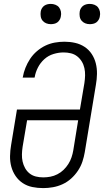

<svg xmlns="http://www.w3.org/2000/svg" viewBox="-20 -957 540 985"><path d="M202 8Q173 8 146 2.5Q119 -3 97 -17.5Q75 -32 60 -54Q45 -76 38 -102Q31 -128 31.5 -156Q32 -184 37 -213L67 -395H390L413 -531Q416 -551 416.5 -570Q417 -589 413 -607.5Q409 -626 399.5 -641.5Q390 -657 376 -668Q362 -679 344 -683.5Q326 -688 306 -688Q281 -688 254.5 -680Q228 -672 207.5 -653.5Q187 -635 174.5 -610.5Q162 -586 158 -561L157 -559H96L97 -561Q101 -585 110.5 -609Q120 -633 134.5 -655Q149 -677 169.5 -694.5Q190 -712 213 -723Q236 -734 261 -738.5Q286 -743 311 -743Q339 -743 365.5 -737Q392 -731 414 -716.5Q436 -702 450.5 -680Q465 -658 471.5 -632Q478 -606 477.5 -578Q477 -550 472 -522L415 -177Q411 -153 403 -128.5Q395 -104 380 -81.5Q365 -59 345 -41Q325 -23 301 -12Q277 -1 251.5 3.5Q226 8 202 8ZM202 -47Q220 -47 238.5 -50.5Q257 -54 274.5 -63Q292 -72 306 -85.5Q320 -99 330.5 -115.5Q341 -132 347 -150Q353 -168 356 -186L381 -340H119L96 -204Q93 -184 92.5 -165Q92 -146 96 -128Q100 -110 109 -94Q118 -78 132 -67Q146 -56 164 -51.5Q182 -47 202 -47ZM441 -833Q428 -833 417 -837.5Q406 -842 398.5 -851Q391 -860 389 -872.5Q387 -885 389 -898Q390 -906 395 -914.5Q400 -923 407.5 -928Q415 -933 423.5 -935Q432 -937 440 -937Q453 -937 464.5 -932.5Q476 -928 483 -919Q490 -910 492.5 -897.5Q495 -885 492 -872Q491 -864 486 -855.5Q481 -847 474 -842Q467 -837 458 -835Q449 -833 441 -833ZM241 -833Q228 -833 217 -837.5Q206 -842 198.5 -851Q191 -860 189 -872.5Q187 -885 189 -898Q190 -906 195 -914.5Q200 -923 207.5 -928Q215 -933 223.5 -935Q232 -937 240 -937Q253 -937 264.5 -932.5Q276 -928 283 -919Q290 -910 292.5 -897.5Q295 -885 292 -872Q291 -864 286 -855.5Q281 -847 274 -842Q267 -837 258 -835Q249 -833 241 -833Z"/></svg>

Font: Iosevka Term Curly Lt Obl
Style: Regular
Weight: 300
Italic angle: -9°
Designer: Belleve Invis
Foundry: Belleve Invis
Version: Version 32.3.0